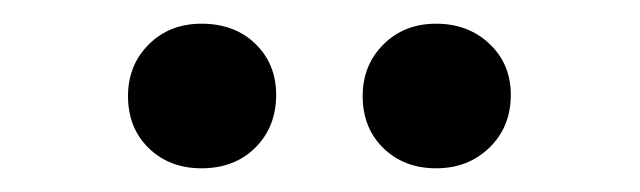

<svg xmlns="http://www.w3.org/2000/svg" viewBox="-20 -764 540 162"><path d="M348 -622Q321 -622 303.5 -639Q286 -656 286 -683Q286 -709 303.5 -726.5Q321 -744 348 -744Q375 -744 393 -727Q411 -710 411 -684Q411 -657 393 -639.5Q375 -622 348 -622ZM150 -622Q123 -622 105.5 -639Q88 -656 88 -683Q88 -709 105.5 -726.5Q123 -744 150 -744Q178 -744 195.5 -727Q213 -710 213 -684Q213 -657 195.5 -639.5Q178 -622 150 -622Z"/></svg>

Font: Literata 36pt
Style: Regular
Weight: 400
Designer: Latin by Veronika Burian and Jose Scaglione. Greek by Irene Vlachou. Cyrillic by Vera Evstafieva.
Foundry: TypeTogether
Version: Version 3.002